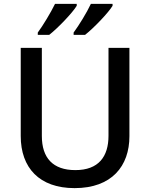

<svg xmlns="http://www.w3.org/2000/svg" viewBox="-20 -961 776 991"><path d="M561 -931V-941H449C428 -896 388 -831 360 -793V-781H419C465 -817 540 -896 561 -931ZM376 -931V-941H264C242 -896 203 -831 175 -793V-781H234C280 -817 355 -896 376 -931ZM648 -258V-714H540V-260C540 -153 489 -83 369 -83C253 -83 196 -146 196 -259V-714H87V-259C87 -95 183 10 365 10C557 10 648 -104 648 -258Z"/></svg>

Font: Noto Sans Canadian Aboriginal Medium
Style: Regular
Weight: 500
Designer: Monotype Design Team, Typotheque's Kevin King
Foundry: Monotype Imaging Inc.
Version: Version 2.004